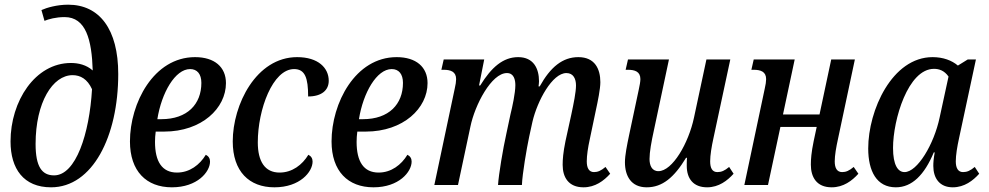

<svg xmlns="http://www.w3.org/2000/svg" viewBox="-20 -790 4223 820"><path d="M198 10C375 10 485 -207 485 -474C485 -665 405 -770 271 -770C223 -770 179 -757 157 -747L170 -701C187 -708 218 -717 256 -717C347 -717 372 -620 376 -489C349 -513 315 -521 283 -521C130 -521 25 -358 25 -186C25 -69 81 10 198 10ZM211 -41C159 -41 132 -78 132 -175C132 -353 205 -469 290 -469C323 -469 353 -453 373 -409C362 -219 304 -41 211 -41Z M714 10C823 10 877 -56 877 -100C877 -113 871 -123 859 -129C833 -86 790 -53 736 -53C672 -53 642 -100 642 -184C642 -198 643 -213 645 -228H681C842 -228 945 -328 945 -435C945 -504 896 -546 813 -546C636 -546 535 -349 535 -186C535 -59 605 10 714 10ZM652 -281C670 -394 728 -495 792 -495C822 -495 840 -474 840 -436C840 -345 780 -281 669 -281Z M1152 10C1261 10 1315 -56 1315 -100C1315 -113 1309 -123 1297 -129C1271 -86 1228 -53 1174 -53C1111 -53 1081 -101 1081 -182C1081 -323 1145 -495 1236 -495C1283 -495 1296 -457 1296 -378C1354 -378 1384 -405 1384 -445C1384 -500 1339 -546 1249 -546C1074 -546 974 -343 974 -186C974 -58 1044 10 1152 10Z M1575 10C1684 10 1738 -56 1738 -100C1738 -113 1732 -123 1720 -129C1694 -86 1651 -53 1597 -53C1533 -53 1503 -100 1503 -184C1503 -198 1504 -213 1506 -228H1542C1703 -228 1806 -328 1806 -435C1806 -504 1757 -546 1674 -546C1497 -546 1396 -349 1396 -186C1396 -59 1466 10 1575 10ZM1513 -281C1531 -394 1589 -495 1653 -495C1683 -495 1701 -474 1701 -436C1701 -345 1641 -281 1530 -281Z M2472 10C2522 10 2559 -18 2586 -48L2566 -77C2547 -61 2533 -55 2517 -55C2495 -55 2486 -73 2486 -101C2486 -126 2491 -160 2499 -196L2525 -320C2533 -357 2544 -410 2544 -439C2544 -495 2521 -546 2450 -546C2383 -546 2331 -504 2285 -421H2280C2281 -429 2282 -436 2282 -443C2282 -497 2259 -546 2193 -546C2129 -546 2079 -503 2031 -425H2026L2048 -536H1875L1865 -492H1874C1905 -492 1928 -484 1928 -452C1928 -442 1926 -428 1922 -411L1835 0H1936L1989 -249C2008 -342 2079 -478 2145 -478C2175 -478 2181 -449 2181 -426C2181 -393 2168 -333 2160 -301L2143 -221C2128 -154 2110 -46 2107 0H2209C2211 -48 2229 -154 2240 -206L2254 -270C2275 -360 2339 -478 2399 -478C2429 -478 2440 -453 2440 -425C2440 -397 2430 -348 2420 -301L2395 -187C2385 -138 2383 -109 2383 -86C2383 -33 2408 10 2472 10Z M2742 10C2809 10 2859 -32 2910 -116H2914C2913 -103 2913 -92 2913 -82C2913 -27 2941 10 3000 10C3050 10 3087 -19 3113 -48L3094 -77C3075 -61 3061 -55 3044 -55C3022 -55 3013 -72 3013 -101C3013 -127 3019 -164 3027 -200L3099 -536H2997L2944 -288C2921 -179 2852 -59 2792 -59C2763 -59 2754 -85 2754 -111C2754 -141 2762 -185 2773 -235L2837 -536H2662L2652 -492H2661C2692 -492 2715 -484 2715 -452C2715 -442 2712 -425 2708 -407L2667 -214C2658 -171 2649 -127 2649 -97C2649 -39 2675 10 2742 10Z M3532 10C3582 10 3619 -18 3646 -48L3626 -77C3607 -61 3593 -55 3577 -55C3554 -55 3545 -73 3545 -101C3545 -126 3551 -161 3559 -197L3631 -536H3530L3480 -301H3324L3374 -536H3199L3189 -492H3198C3229 -492 3252 -484 3252 -452C3252 -442 3250 -428 3246 -411L3159 0H3260L3313 -248H3468L3455 -187C3445 -139 3443 -109 3443 -87C3443 -34 3467 10 3532 10Z M3806 10C3875 10 3928 -43 3968 -139H3972C3967 -111 3966 -96 3966 -81C3966 -30 3992 10 4049 10C4099 10 4136 -19 4162 -48L4143 -77C4124 -61 4110 -55 4093 -55C4072 -55 4062 -72 4062 -101C4062 -127 4068 -164 4076 -200L4148 -536H4113L4071 -510C4045 -532 4008 -546 3963 -546C3790 -546 3688 -319 3688 -156C3688 -59 3724 10 3806 10ZM3843 -55C3815 -55 3794 -85 3794 -158C3794 -279 3858 -496 3969 -496C3990 -496 4013 -489 4031 -463L3993 -288C3969 -174 3898 -55 3843 -55Z"/></svg>

Font: Noto Serif Condensed Medium
Style: Italic
Weight: 500
Width: 3
Italic angle: -12°
Designer: Monotype Design Team
Foundry: Monotype Imaging Inc.
Version: Version 2.013